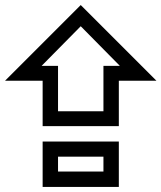

<svg xmlns="http://www.w3.org/2000/svg" viewBox="-20 -736 640 761"><path d="M390 -295V-475H455L300 -632L145 -475H210V-295ZM300 -716 600 -416H451V-236H149V-416H0ZM149 -175H451V5H149ZM390 -115H210V-56H390Z"/></svg>

Font: SauceCodePro Nerd Font Mono
Style: Regular
Weight: 500
Monospace: yes
Designer: Paul D. Hunt, Teo Tuominen
Foundry: Adobe Systems Incorporated
Version: Version 2.030;PS 1.000;hotconv 16.6.51;makeotf.lib2.5.65220;